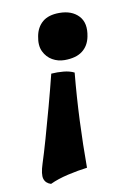

<svg xmlns="http://www.w3.org/2000/svg" viewBox="-83 -522 593 835"><g transform="rotate(-10 213.5 -104.0)"><path d="M74 259Q51 252 44.5 231.5Q38 211 53 165Q66 125 84 62Q102 -1 121.5 -73Q141 -145 158 -213Q185 -215 212 -212.5Q239 -210 259 -200Q249 -94 244.5 10.5Q240 115 240 217Q199 222 153.5 232.5Q108 243 74 259ZM238 -467Q293 -467 323 -435Q353 -403 341 -344Q333 -304 304.5 -282.5Q276 -261 226 -261Q197 -261 172.5 -275Q148 -289 135 -316Q122 -343 130 -383Q137 -422 163.5 -444.5Q190 -467 238 -467Z"/></g></svg>

Font: Vollkorn Black
Style: Italic
Weight: 900
Italic angle: -11°
Designer: Friedrich Althausen
Foundry: Friedrich Althausen
Version: Version 5.000; ttfautohint (v1.8.3)